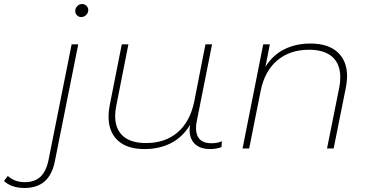

<svg xmlns="http://www.w3.org/2000/svg" viewBox="-190 -740 1840 957"><path d="M-170 162 -151 137Q-117 168 -66 168Q-18 168 11 141.5Q40 115 52 57L167 -519H200L84 61Q71 130 33 163.5Q-5 197 -68 197Q-100 197 -126.5 188Q-153 179 -170 162ZM185 -685Q185 -699 195 -709.5Q205 -720 219 -720Q232 -720 241 -711Q250 -702 250 -690Q250 -676 239.5 -665.5Q229 -655 215 -655Q202 -655 193.5 -664Q185 -673 185 -685Z M916 -36 914 -7Q889 3 857 3Q808 3 781.5 -22.5Q755 -48 755 -92Q755 -99 757 -117Q720 -56 662 -26.5Q604 3 531 3Q443 3 397 -40Q351 -83 351 -159Q351 -186 357 -216L417 -519H450L390 -215Q384 -187 384 -162Q384 -97 423 -62Q462 -27 538 -27Q633 -27 695 -80Q757 -133 778 -233L834 -519H867L791 -137Q787 -120 787 -101Q787 -65 806 -45.5Q825 -26 863 -26Q894 -26 916 -36Z M1540 -360Q1540 -334 1534 -304L1473 0H1440L1501 -304Q1506 -327 1506 -355Q1506 -421 1466.5 -456.5Q1427 -492 1350 -492Q1255 -492 1192 -439Q1129 -386 1109 -286L1052 0H1019L1122 -519H1155L1133 -407Q1170 -466 1227.5 -494.5Q1285 -523 1357 -523Q1446 -523 1493 -479.5Q1540 -436 1540 -360Z"/></svg>

Font: Montserrat Alternates ExLight
Style: Italic
Weight: 275
Italic angle: -11.3°
Designer: Julieta Ulanovsky
Foundry: Julieta Ulanovsky
Version: Version 7.200